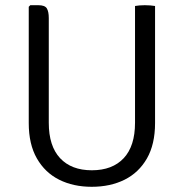

<svg xmlns="http://www.w3.org/2000/svg" viewBox="-20 -706 706 738"><path d="M576 -233Q576 -151.5 544.8 -97Q513.5 -42.5 458.8 -15.2Q404 12 332.5 12Q262 12 207.5 -15.2Q153 -42.5 121.8 -97Q90.5 -151.5 90.5 -233V-680L96.5 -686H127.5Q152.5 -686 160 -673.8Q167.5 -661.5 167.5 -636.5V-234Q167.5 -144.5 211 -98Q254.5 -51.5 333 -51.5Q412 -51.5 455.5 -98Q499 -144.5 499 -234V-683Q506.5 -684.5 516.5 -685.2Q526.5 -686 536.5 -686Q547 -686 557.5 -685.2Q568 -684.5 576 -683Z"/></svg>

Font: Signika Light Light
Style: Regular
Weight: 300
Version: Version 2.001